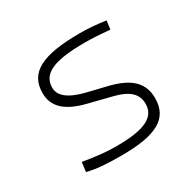

<svg xmlns="http://www.w3.org/2000/svg" viewBox="-122 -665 831 813"><g transform="rotate(-30 293.0 -258.5)"><path d="M252.9 9.8C425.3 9.8 498 -31.2 498 -129.9C498 -202.6 455.6 -248.5 350.1 -273.9L258.8 -295.9C176.3 -315.9 142.6 -346.7 142.6 -385.7C142.6 -453.6 206.1 -482.4 356.4 -482.4C389.2 -482.4 425.8 -480.5 479 -475.6L484.4 -517.6C435.5 -524.4 402.3 -527.3 359.4 -527.3C173.8 -527.3 95.7 -485.8 95.7 -386.2C95.7 -322.3 136.2 -278.3 236.3 -253.4L351.1 -224.6C421.4 -207 451.2 -175.8 451.2 -129.9C451.2 -63.5 391.6 -35.2 252.9 -35.2C207 -35.2 160.2 -40 93.8 -51.3L87.9 -4.9C128.9 5.4 178.2 9.8 252.9 9.8Z"/></g></svg>

Font: Cascadia Code PL ExtraLight
Style: Regular
Weight: 200
Monospace: yes
Designer: Aaron Bell
Foundry: Saja Typeworks
Version: Version 2404.023